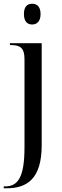

<svg xmlns="http://www.w3.org/2000/svg" viewBox="-29 -767 333 1027"><path d="M143 -636C167 -636 188 -651 188 -692C188 -733 167 -747 143 -747C118 -747 99 -733 99 -692C99 -651 118 -636 143 -636ZM-9 240H7C115 240 194 190 194 10V-536H24V-526H29C82 -526 102 -508 102 -450V21C102 187 64 230 -2 230H-9Z"/></svg>

Font: Noto Serif Display SemiCondensed
Style: Regular
Weight: 400
Width: 4
Designer: Monotype Design Team
Foundry: Monotype Imaging Inc.
Version: Version 2.009